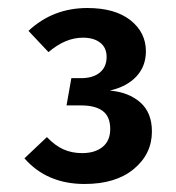

<svg xmlns="http://www.w3.org/2000/svg" viewBox="-20 -769 440 479"><path d="M344 -641Q344 -604 320.5 -578.5Q297 -553 254 -543Q301 -539 330 -513.5Q359 -488 359 -441Q359 -385 314 -347.5Q269 -310 191 -310Q97 -310 41 -374L97 -427Q117 -406 138 -396.5Q159 -387 185 -387Q217 -387 236 -402.5Q255 -418 255 -447Q255 -478 236.5 -492Q218 -506 182 -506H146L158 -574H182Q212 -574 229 -588Q246 -602 246 -627Q246 -650 230 -662.5Q214 -675 187 -675Q143 -675 101 -639L51 -692Q112 -749 198 -749Q267 -749 305.5 -718.5Q344 -688 344 -641Z"/></svg>

Font: Fira Sans Medium
Style: Regular
Weight: 500
Designer: bBox Type GmbH & Carrois Corporate GbR & Edenspiekermann AG
Foundry: bBox Type GmbH & Carrois Corporate GbR & Edenspiekermann AG
Version: Version 4.301